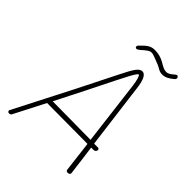

<svg xmlns="http://www.w3.org/2000/svg" viewBox="-239 -974 1109 1109"><g transform="rotate(45 315.5 -419.0)"><path d="M526 -189H506Q521 -78 520 -82L529 -12L530 -4Q530 10 512 10Q507 10 503.5 7.5Q500 5 499 1L490 -73Q486 -106 482.5 -135.5Q479 -165 476 -189L144 -191Q81 -67 48 -4Q44 3 40.5 5Q37 7 32 7Q20 7 19 -3Q18 -8 19.5 -9Q21 -10 21 -11Q228 -412 323 -605Q351 -662 368.5 -686Q386 -710 404 -710Q440 -710 451 -616L457 -567L502 -217H533Q538 -217 541 -214Q544 -211 544 -206Q544 -200 539 -194.5Q534 -189 526 -189ZM472 -218Q455 -359 424 -607Q420 -641 413.5 -661.5Q407 -682 402 -682Q392 -682 353 -604Q347 -592 332 -563Q254 -405 160 -221ZM277 -787Q277 -793 284 -800Q309 -826 326.5 -837Q344 -848 368 -848Q410 -848 445 -828Q465 -816 478 -810Q491 -804 504 -804Q522 -804 546 -826Q557 -836 563 -836Q566 -836 570 -831.5Q574 -827 574 -823Q574 -816 569 -811Q548 -793 531.5 -785Q515 -777 497 -777Q486 -777 476.5 -780.5Q467 -784 454 -792Q450 -794 442 -798Q434 -802 427 -804Q420 -806 399 -815Q378 -824 364 -824Q354 -824 344 -817.5Q334 -811 323.5 -802Q313 -793 308 -788Q294 -777 288 -777Q283 -777 280 -780Q277 -783 277 -787Z"/></g></svg>

Font: Mali ExtraLight
Style: Italic
Weight: 275
Italic angle: -10°
Version: Version 1.000; ttfautohint (v1.6)